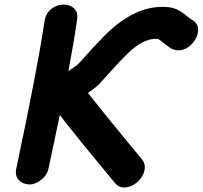

<svg xmlns="http://www.w3.org/2000/svg" viewBox="-20 -812 880 834"><path d="M477 -20Q492 0 513 2Q534 4 555 -6.5Q576 -17 590.5 -36Q605 -55 608.5 -77Q612 -99 598 -118L455 -292L371 -397L362 -408Q395 -431 411 -447Q412 -448 482 -525Q522 -569 549 -593Q612 -648 666 -643L680 -634L697 -620Q712 -609 722 -602Q745 -590 767.5 -594.5Q790 -599 807.5 -615Q825 -631 834 -652Q843 -673 839.5 -693Q836 -713 815 -726Q809 -729 801 -735L781 -751Q746 -778 710 -781Q588 -793 467 -688Q432 -657 384 -605Q328 -542 319 -533Q316 -530 302 -520Q288 -510 277 -503Q300 -623 315 -728Q319 -754 307 -769.5Q295 -785 274.5 -790Q254 -795 232 -788.5Q210 -782 193.5 -764.5Q177 -747 173 -718Q144 -520 51 -81Q44 -49 61 -30.5Q78 -12 106 -11Q134 -10 160 -32Q185 -52 191 -81Q221 -221 240 -313L250 -299L335 -192L477 -20Z"/></svg>

Font: Balsamiq Sans
Style: Bold Italic
Weight: 700
Italic angle: -12°
Designer: Michael Angeles
Foundry: Balsamiq SRL
Version: Version 1.020; ttfautohint (v1.8.4.7-5d5b);gftools[0.9.26]